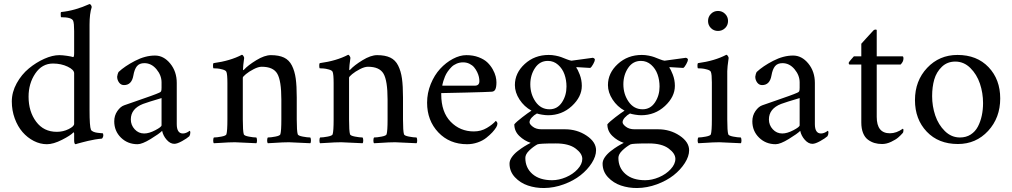

<svg xmlns="http://www.w3.org/2000/svg" viewBox="-20 -714 5067 961"><path d="M39.1 -206.1Q39.1 -252.9 63.5 -297.1Q87.9 -341.3 124.3 -371.3Q160.6 -401.4 201.7 -419.7Q242.7 -438 276.9 -438Q292 -438 315.2 -434.6Q338.4 -431.2 346.2 -428.2Q351.1 -428.2 351.1 -449.2V-558.1Q351.1 -597.7 346.2 -609.9Q338.9 -627.9 285.2 -627.9Q284.7 -627.9 284.2 -634.3Q283.7 -640.6 283.9 -647Q284.2 -653.3 286.1 -653.8Q355 -660.6 428.2 -693.8Q431.6 -693.8 435.3 -688.7Q439 -683.6 439 -678.2Q428.2 -646 428.2 -590.8V-163.1Q428.2 -81.5 435.1 -64.9Q438 -58.6 447.3 -54.7Q456.5 -50.8 466.3 -49.6Q476.1 -48.3 484.9 -47.6Q493.7 -46.9 494.1 -46.9Q497.1 -45.4 497.1 -35.2Q497.1 -32.2 494.4 -26.1Q491.7 -20 488.8 -20Q474.1 -19 455.6 -15.9Q437 -12.7 420.7 -8.8Q404.3 -4.9 390.4 -1.2Q376.5 2.4 367.7 4.9L358.9 7.8Q351.1 7.8 351.1 -11.2V-45.9Q350.1 -52.2 348.1 -51.8Q333.5 -36.1 290.3 -14.2Q247.1 7.8 214.8 7.8Q181.2 7.8 149.2 -8.5Q117.2 -24.9 92.8 -53Q68.4 -81.1 53.7 -121.3Q39.1 -161.6 39.1 -206.1ZM123 -230Q123 -155.8 160.9 -105Q198.7 -54.2 264.2 -54.2Q296.4 -54.2 323.7 -67.9Q351.1 -81.5 351.1 -94.2V-347.2Q351.1 -364.7 318.6 -380.4Q286.1 -396 245.1 -396Q190.4 -396 156.7 -346.2Q123 -296.4 123 -230Z M551.8 -106.9Q551.8 -135.7 567.4 -158.2Q583 -180.7 601.6 -187Q618.2 -192.9 661.9 -208Q705.6 -223.1 734.9 -233.6Q764.2 -244.1 776.9 -250Q784.2 -252.9 786.4 -257.3Q788.6 -261.7 788.6 -274.9V-301.8Q788.6 -336.9 763.2 -367.4Q737.8 -397.9 702.6 -397.9Q677.7 -397.9 665.3 -382.6Q652.8 -367.2 647.5 -335.9Q639.2 -288.1 600.6 -288.1Q585.4 -288.1 575.9 -301Q566.4 -314 566.4 -330.1Q566.4 -333.5 568.8 -342Q571.3 -350.6 573.7 -354Q604.5 -382.8 655.8 -409.4Q707 -436 755.9 -436Q799.3 -436 832 -396Q864.7 -356 864.7 -298.8V-92.8Q864.7 -45.9 895.5 -45.9Q899.9 -45.9 904.1 -46.9Q908.2 -47.9 911.4 -49.1Q914.6 -50.3 917.7 -52Q920.9 -53.7 922.9 -54.9Q924.8 -56.2 926.5 -57.6Q928.2 -59.1 928.7 -59.1Q932.6 -59.1 932.6 -50.8Q932.6 -40.5 927.7 -32.2Q916 -21.5 891.4 -7.8Q866.7 5.9 852.5 5.9Q832 5.9 814.2 -14.4Q796.4 -34.7 791.5 -59.1Q776.9 -44.4 734.1 -18.3Q691.4 7.8 668.5 7.8Q619.1 7.8 585.4 -25.1Q551.8 -58.1 551.8 -106.9ZM634.8 -116.2Q634.8 -87.9 654.1 -66.9Q673.3 -45.9 701.7 -45.9Q726.1 -45.9 757.3 -62.3Q788.6 -78.6 788.6 -86.9V-223.1Q722.2 -203.6 695.8 -193.8Q634.8 -169.9 634.8 -116.2Z M1048.3 -372.1Q1046.4 -374 1046.1 -384Q1045.9 -394 1048.3 -397.9Q1132.3 -409.2 1190.9 -439.9Q1194.3 -439.9 1198.2 -433.8Q1202.1 -427.7 1202.1 -423.8Q1196.3 -382.8 1196.3 -367.2Q1196.3 -362.8 1198.2 -362.8Q1198.7 -362.8 1201.2 -365.2Q1221.2 -387.2 1262.7 -412.6Q1304.2 -438 1335.9 -438Q1376 -438 1401.6 -425.8Q1427.2 -413.6 1441.2 -385.7Q1455.1 -357.9 1460.2 -321Q1465.3 -284.2 1465.3 -226.1V-116.2Q1465.3 -58.1 1470.2 -42Q1472.2 -34.7 1495.4 -30.3Q1518.6 -25.9 1533.2 -25.9Q1536.1 -22 1536.4 -11.5Q1536.6 -1 1533.2 2.9Q1430.7 -2 1426.3 -2Q1408.7 -2 1392.6 -1.2Q1376.5 -0.5 1355.5 1Q1334.5 2.4 1320.3 2.9Q1316.9 -1 1317.1 -11.5Q1317.4 -22 1320.3 -25.9Q1335 -25.9 1358.2 -30.3Q1381.3 -34.7 1383.3 -42Q1388.2 -58.1 1388.2 -116.2V-215.8Q1388.2 -310.1 1367.9 -345Q1347.7 -379.9 1290 -379.9Q1272.9 -379.9 1249.8 -367.9Q1226.6 -356 1210.9 -343Q1195.3 -330.1 1195.3 -325.2V-116.2Q1195.3 -58.1 1200.2 -42Q1202.1 -34.7 1225.3 -30.3Q1248.5 -25.9 1263.2 -25.9Q1266.1 -22 1266.4 -11.5Q1266.6 -1 1263.2 2.9Q1160.6 -2 1156.2 -2Q1138.7 -2 1122.6 -1.2Q1106.4 -0.5 1085.4 1Q1064.5 2.4 1050.3 2.9Q1046.9 -1 1047.1 -11.5Q1047.4 -22 1050.3 -25.9Q1064.9 -25.9 1088.1 -30.3Q1111.3 -34.7 1113.3 -42Q1118.2 -58.1 1118.2 -116.2V-297.9Q1118.2 -341.8 1113.3 -354Q1110.4 -361.8 1094.2 -366.2Q1078.1 -370.6 1067.4 -371.3Q1056.6 -372.1 1048.3 -372.1Z M1580.1 -372.1Q1578.1 -374 1577.9 -384Q1577.6 -394 1580.1 -397.9Q1664.1 -409.2 1722.7 -439.9Q1726.1 -439.9 1730 -433.8Q1733.9 -427.7 1733.9 -423.8Q1728 -382.8 1728 -367.2Q1728 -362.8 1730 -362.8Q1730.5 -362.8 1732.9 -365.2Q1752.9 -387.2 1794.4 -412.6Q1835.9 -438 1867.7 -438Q1907.7 -438 1933.3 -425.8Q1959 -413.6 1972.9 -385.7Q1986.8 -357.9 1991.9 -321Q1997.1 -284.2 1997.1 -226.1V-116.2Q1997.1 -58.1 2002 -42Q2003.9 -34.7 2027.1 -30.3Q2050.3 -25.9 2064.9 -25.9Q2067.9 -22 2068.1 -11.5Q2068.4 -1 2064.9 2.9Q1962.4 -2 1958 -2Q1940.4 -2 1924.3 -1.2Q1908.2 -0.5 1887.2 1Q1866.2 2.4 1852.1 2.9Q1848.6 -1 1848.9 -11.5Q1849.1 -22 1852.1 -25.9Q1866.7 -25.9 1889.9 -30.3Q1913.1 -34.7 1915 -42Q1919.9 -58.1 1919.9 -116.2V-215.8Q1919.9 -310.1 1899.7 -345Q1879.4 -379.9 1821.8 -379.9Q1804.7 -379.9 1781.5 -367.9Q1758.3 -356 1742.7 -343Q1727.1 -330.1 1727.1 -325.2V-116.2Q1727.1 -58.1 1731.9 -42Q1733.9 -34.7 1757.1 -30.3Q1780.3 -25.9 1794.9 -25.9Q1797.9 -22 1798.1 -11.5Q1798.3 -1 1794.9 2.9Q1692.4 -2 1688 -2Q1670.4 -2 1654.3 -1.2Q1638.2 -0.5 1617.2 1Q1596.2 2.4 1582 2.9Q1578.6 -1 1578.9 -11.5Q1579.1 -22 1582 -25.9Q1596.7 -25.9 1619.9 -30.3Q1643.1 -34.7 1645 -42Q1649.9 -58.1 1649.9 -116.2V-297.9Q1649.9 -341.8 1645 -354Q1642.1 -361.8 1626 -366.2Q1609.9 -370.6 1599.1 -371.3Q1588.4 -372.1 1580.1 -372.1Z M2117.7 -200.2Q2117.7 -248.5 2136 -293.5Q2154.3 -338.4 2183.1 -369.6Q2211.9 -400.9 2246.8 -419.4Q2281.7 -438 2314.5 -438Q2348.6 -438 2376 -427.5Q2403.3 -417 2419.4 -401.6Q2435.5 -386.2 2446.3 -366.9Q2457 -347.7 2460.9 -331.5Q2464.8 -315.4 2464.8 -301.8Q2464.8 -278.8 2459.5 -267.1Q2454.1 -255.4 2440.4 -254.9Q2420.4 -253.4 2311 -250.7Q2201.7 -248 2188.5 -248V-241.2Q2188.5 -153.3 2235.6 -104.7Q2282.7 -56.2 2351.6 -56.2Q2387.7 -56.2 2416.7 -73.5Q2445.8 -90.8 2461.4 -108.9Q2461.9 -108.9 2463.9 -107.2Q2465.8 -105.5 2467.8 -102.1Q2469.7 -98.6 2469.7 -95.2Q2469.7 -86.9 2463.9 -77.1Q2456.1 -64.5 2444.1 -51.5Q2432.1 -38.6 2414.1 -24.2Q2396 -9.8 2370.6 -1Q2345.2 7.8 2317.9 7.8Q2230 7.8 2173.8 -51.5Q2117.7 -110.8 2117.7 -200.2ZM2193.8 -285.2H2356.4Q2379.4 -285.2 2379.4 -308.1Q2379.4 -317.4 2377 -328.9Q2374.5 -340.3 2368.2 -353.5Q2361.8 -366.7 2353 -377.2Q2344.2 -387.7 2329.8 -394.8Q2315.4 -401.9 2297.9 -401.9Q2280.8 -401.9 2265.6 -395.5Q2250.5 -389.2 2240 -378.7Q2229.5 -368.2 2220.9 -356Q2212.4 -343.8 2207.3 -331.3Q2202.1 -318.8 2199 -308.3Q2195.8 -297.9 2194.6 -291.5Q2193.4 -285.2 2193.8 -285.2Z M2530.3 105Q2530.3 89.4 2541.5 73Q2552.7 56.6 2570.8 42.5Q2588.9 28.3 2604.7 18.6Q2620.6 8.8 2636.2 1Q2604.5 -9.3 2579.3 -33.4Q2554.2 -57.6 2554.2 -91.8Q2565.9 -105.5 2594.5 -127.4Q2623 -149.4 2640.1 -160.2Q2603.5 -180.2 2580.3 -215.8Q2557.1 -251.5 2557.1 -288.1Q2557.1 -348.6 2606.4 -393.8Q2655.8 -439 2726.6 -439Q2744.1 -439 2761.2 -435.5Q2778.3 -432.1 2788.8 -428.2Q2799.3 -424.3 2817.4 -417Q2831.1 -411.6 2840.3 -410.2L2947.3 -424.8Q2957.5 -421.9 2957.5 -415Q2957.5 -408.7 2949.2 -393.3Q2940.9 -377.9 2934.1 -374L2868.2 -377.9Q2864.3 -377.9 2864.3 -375Q2871.1 -368.2 2881.6 -341.1Q2892.1 -314 2892.1 -284.2Q2892.1 -229.5 2842.3 -183.3Q2792.5 -137.2 2723.1 -137.2Q2710.4 -137.2 2692.6 -140.1Q2674.8 -143.1 2667.5 -146Q2652.8 -138.2 2641.6 -125.7Q2630.4 -113.3 2630.4 -102.1Q2630.4 -92.3 2647 -79.6Q2663.6 -66.9 2690.4 -66.9H2808.1Q2868.2 -66.9 2915.8 -35.2Q2963.4 -3.4 2963.4 38.1Q2963.4 68.4 2941.9 102.1Q2920.4 135.7 2885.7 163.1Q2851.1 190.4 2802.2 208.5Q2753.4 226.6 2703.1 227.1Q2660.6 227.5 2622.3 214.6Q2584 201.7 2557.1 172.9Q2530.3 144 2530.3 105ZM2609.4 76.2Q2609.4 126 2645 157Q2680.7 188 2743.2 188Q2777.3 188 2812.5 173.1Q2847.7 158.2 2871.1 132.8Q2894.5 107.4 2894.5 81.1Q2894.5 54.2 2860.6 29.1Q2826.7 3.9 2762.2 3.9Q2678.2 3.9 2669.4 8.8Q2647 21.5 2628.2 40Q2609.4 58.6 2609.4 76.2ZM2634.3 -292Q2634.3 -242.7 2660.6 -204.8Q2687 -167 2730.5 -167Q2769.5 -167 2792.5 -201.4Q2815.4 -235.8 2815.4 -280.8Q2815.4 -313 2805.4 -341.6Q2795.4 -370.1 2773.4 -389.6Q2751.5 -409.2 2722.2 -409.2Q2681.6 -409.2 2658 -373.8Q2634.3 -338.4 2634.3 -292Z M2996.1 105Q2996.1 89.4 3007.3 73Q3018.6 56.6 3036.6 42.5Q3054.7 28.3 3070.6 18.6Q3086.4 8.8 3102.1 1Q3070.3 -9.3 3045.2 -33.4Q3020 -57.6 3020 -91.8Q3031.7 -105.5 3060.3 -127.4Q3088.9 -149.4 3106 -160.2Q3069.3 -180.2 3046.1 -215.8Q3022.9 -251.5 3022.9 -288.1Q3022.9 -348.6 3072.3 -393.8Q3121.6 -439 3192.4 -439Q3210 -439 3227.1 -435.5Q3244.1 -432.1 3254.6 -428.2Q3265.1 -424.3 3283.2 -417Q3296.9 -411.6 3306.2 -410.2L3413.1 -424.8Q3423.3 -421.9 3423.3 -415Q3423.3 -408.7 3415 -393.3Q3406.7 -377.9 3399.9 -374L3334 -377.9Q3330.1 -377.9 3330.1 -375Q3336.9 -368.2 3347.4 -341.1Q3357.9 -314 3357.9 -284.2Q3357.9 -229.5 3308.1 -183.3Q3258.3 -137.2 3189 -137.2Q3176.3 -137.2 3158.4 -140.1Q3140.6 -143.1 3133.3 -146Q3118.7 -138.2 3107.4 -125.7Q3096.2 -113.3 3096.2 -102.1Q3096.2 -92.3 3112.8 -79.6Q3129.4 -66.9 3156.2 -66.9H3273.9Q3334 -66.9 3381.6 -35.2Q3429.2 -3.4 3429.2 38.1Q3429.2 68.4 3407.7 102.1Q3386.2 135.7 3351.6 163.1Q3316.9 190.4 3268.1 208.5Q3219.2 226.6 3168.9 227.1Q3126.5 227.5 3088.1 214.6Q3049.8 201.7 3022.9 172.9Q2996.1 144 2996.1 105ZM3075.2 76.2Q3075.2 126 3110.8 157Q3146.5 188 3209 188Q3243.2 188 3278.3 173.1Q3313.5 158.2 3336.9 132.8Q3360.4 107.4 3360.4 81.1Q3360.4 54.2 3326.4 29.1Q3292.5 3.9 3228 3.9Q3144 3.9 3135.3 8.8Q3112.8 21.5 3094 40Q3075.2 58.6 3075.2 76.2ZM3100.1 -292Q3100.1 -242.7 3126.5 -204.8Q3152.8 -167 3196.3 -167Q3235.4 -167 3258.3 -201.4Q3281.2 -235.8 3281.2 -280.8Q3281.2 -313 3271.2 -341.6Q3261.2 -370.1 3239.3 -389.6Q3217.3 -409.2 3188 -409.2Q3147.5 -409.2 3123.8 -373.8Q3100.1 -338.4 3100.1 -292Z M3473.1 -372.1Q3471.2 -374 3470.9 -384Q3470.7 -394 3473.1 -397.9Q3557.1 -409.2 3615.7 -439.9Q3619.1 -439.9 3623 -433.8Q3627 -427.7 3627 -423.8Q3620.1 -376 3620.1 -357.9V-116.2Q3620.1 -58.1 3625 -42Q3627 -34.7 3650.1 -30.3Q3673.3 -25.9 3688 -25.9Q3690.9 -22 3691.2 -11.5Q3691.4 -1 3688 2.9Q3585.4 -2 3581.1 -2Q3563.5 -2 3547.4 -1.2Q3531.2 -0.5 3510.3 1Q3489.3 2.4 3475.1 2.9Q3471.7 -1 3471.9 -11.5Q3472.2 -22 3475.1 -25.9Q3489.7 -25.9 3512.9 -30.3Q3536.1 -34.7 3538.1 -42Q3543 -58.1 3543 -116.2V-301.8Q3543 -341.8 3538.1 -354Q3535.2 -361.8 3519 -366.2Q3502.9 -370.6 3492.2 -371.3Q3481.4 -372.1 3473.1 -372.1ZM3538.3 -573.5Q3523.9 -587.9 3523.9 -608.9Q3523.9 -629.9 3538.3 -644.5Q3552.7 -659.2 3573.7 -659.2Q3594.7 -659.2 3609.4 -644.5Q3624 -629.9 3624 -608.9Q3624 -587.9 3609.4 -573.5Q3594.7 -559.1 3573.7 -559.1Q3552.7 -559.1 3538.3 -573.5Z M3745.6 -106.9Q3745.6 -135.7 3761.2 -158.2Q3776.9 -180.7 3795.4 -187Q3812 -192.9 3855.7 -208Q3899.4 -223.1 3928.7 -233.6Q3958 -244.1 3970.7 -250Q3978 -252.9 3980.2 -257.3Q3982.4 -261.7 3982.4 -274.9V-301.8Q3982.4 -336.9 3957 -367.4Q3931.6 -397.9 3896.5 -397.9Q3871.6 -397.9 3859.1 -382.6Q3846.7 -367.2 3841.3 -335.9Q3833 -288.1 3794.4 -288.1Q3779.3 -288.1 3769.8 -301Q3760.3 -314 3760.3 -330.1Q3760.3 -333.5 3762.7 -342Q3765.1 -350.6 3767.6 -354Q3798.3 -382.8 3849.6 -409.4Q3900.9 -436 3949.7 -436Q3993.2 -436 4025.9 -396Q4058.6 -356 4058.6 -298.8V-92.8Q4058.6 -45.9 4089.4 -45.9Q4093.8 -45.9 4097.9 -46.9Q4102.1 -47.9 4105.2 -49.1Q4108.4 -50.3 4111.6 -52Q4114.7 -53.7 4116.7 -54.9Q4118.7 -56.2 4120.4 -57.6Q4122.1 -59.1 4122.6 -59.1Q4126.5 -59.1 4126.5 -50.8Q4126.5 -40.5 4121.6 -32.2Q4109.9 -21.5 4085.2 -7.8Q4060.5 5.9 4046.4 5.9Q4025.9 5.9 4008.1 -14.4Q3990.2 -34.7 3985.4 -59.1Q3970.7 -44.4 3928 -18.3Q3885.3 7.8 3862.3 7.8Q3813 7.8 3779.3 -25.1Q3745.6 -58.1 3745.6 -106.9ZM3828.6 -116.2Q3828.6 -87.9 3847.9 -66.9Q3867.2 -45.9 3895.5 -45.9Q3919.9 -45.9 3951.2 -62.3Q3982.4 -78.6 3982.4 -86.9V-223.1Q3916 -203.6 3889.6 -193.8Q3828.6 -169.9 3828.6 -116.2Z M4228 -399.9Q4228 -402.3 4239.3 -415.5Q4250.5 -428.7 4253.9 -432.1H4291V-495.1Q4299.3 -504.4 4314.2 -520.8Q4329.1 -537.1 4340.1 -549.1Q4351.1 -561 4352.1 -562Q4354.5 -564.5 4358.4 -565.4Q4362.3 -566.4 4365.2 -565.7Q4368.2 -564.9 4368.2 -563V-432.1H4497.1Q4502 -432.1 4502 -420.9Q4502 -405.3 4487.8 -391.1H4368.2V-128.9Q4368.2 -46.9 4434.1 -46.9Q4466.8 -46.9 4499 -69.8Q4502 -68.4 4502 -63Q4502 -51.8 4498 -47.9Q4488.3 -36.6 4475.8 -25.9Q4463.4 -15.1 4440.4 -4.2Q4417.5 6.8 4395 6.8Q4374.5 6.8 4357.2 1.7Q4339.8 -3.4 4324.2 -14.9Q4308.6 -26.4 4299.8 -48.3Q4291 -70.3 4291 -101.1V-391.1H4232.9Q4228 -391.1 4228 -399.9Z M4559.6 -212.9Q4559.6 -309.6 4620.6 -374.3Q4681.6 -439 4772.5 -439Q4869.6 -439 4928 -377.7Q4986.3 -316.4 4986.3 -221.2Q4986.3 -124.5 4925.8 -58.8Q4865.2 6.8 4774.4 6.8Q4677.2 6.8 4618.4 -55.2Q4559.6 -117.2 4559.6 -212.9ZM4645.5 -232.9Q4645.5 -182.6 4661.1 -136.2Q4676.8 -89.8 4709.2 -57.9Q4741.7 -25.9 4784.7 -25.9Q4815.4 -25.9 4838.4 -40.5Q4861.3 -55.2 4874.5 -80.3Q4887.7 -105.5 4894 -135.3Q4900.4 -165 4900.4 -198.2Q4900.4 -248.5 4884.8 -295.2Q4869.1 -341.8 4836.7 -373.8Q4804.2 -405.8 4761.7 -405.8Q4721.2 -405.8 4694.1 -379.6Q4667 -353.5 4656.2 -316.2Q4645.5 -278.8 4645.5 -232.9Z"/></svg>

Font: Crimson
Style: Roman
Weight: 400
Version: Version 0.8